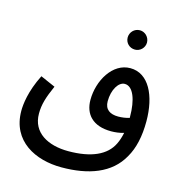

<svg xmlns="http://www.w3.org/2000/svg" viewBox="-118 -734 965 1027"><g transform="rotate(15 364.5 -220.5)"><path d="M531 -522C560 -522 584 -546 584 -575C584 -604 560 -629 531 -629C500 -629 477 -604 477 -575C477 -546 500 -522 531 -522ZM314 188C462 188 584 146 644 37C675 -16 690 -84 690 -167C690 -309 636 -420 534 -420C436 -420 371 -308 371 -201C371 -123 418 -67 521 -67C543 -67 569 -70 591 -77C586 -53 579 -31 570 -13C536 58 453 95 327 95C215 95 124 47 124 -59C124 -110 137 -151 167 -219L85 -255C36 -158 29 -83 29 -49C29 119 170 188 314 188ZM462 -218C462 -281 492 -331 527 -331C574 -331 599 -260 599 -169C599 -167 599 -165 599 -162C579 -156 557 -153 537 -153C492 -153 462 -172 462 -218Z"/></g></svg>

Font: Noto Sans Arabic Cond Med
Style: Regular
Weight: 500
Width: 3
Designer: Monotype Design Team, Nadine Chahine, Nizar Qandah and Khaled Hosny
Foundry: Monotype Imaging Inc.
Version: Version 2.012